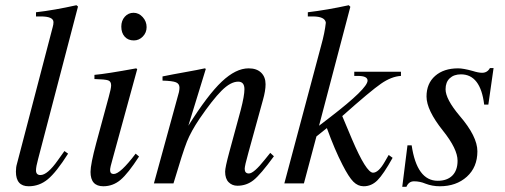

<svg xmlns="http://www.w3.org/2000/svg" viewBox="-20 -703 1935 736"><path d="M279 -678 126 -93Q118 -64 118 -50Q118 -32 135 -32Q162 -32 202 -89L227 -124L241 -114Q196 -43 163.5 -16Q131 11 90 11Q41 11 41 -45Q41 -62 45 -75L182 -599Q185 -609 185 -618Q185 -640 136 -640H118V-656Q188 -664 273 -683Z M542 -599Q542 -578 527.5 -563Q513 -548 493 -548Q471 -548 458 -562.5Q445 -577 445 -601Q445 -624 458.5 -639Q472 -654 492 -654Q512 -654 527 -637.5Q542 -621 542 -599ZM500 -114 513 -103Q471 -38 442 -13.5Q413 11 376 11Q327 11 327 -44Q327 -73 349 -155L397 -332Q406 -364 406 -376Q406 -391 394.5 -395Q383 -399 342 -400V-416Q388 -420 502 -441L506 -438L412 -95Q402 -61 402 -51Q402 -36 416 -36Q441 -36 500 -114Z M1016 -117 1030 -104Q979 -34 952 -12.5Q925 9 890 9Q870 9 856.5 -4.5Q843 -18 843 -45Q843 -61 859 -120L903 -282Q917 -336 917 -361Q917 -390 893 -390Q864 -390 829.5 -355.5Q795 -321 745 -248Q712 -199 696.5 -160Q681 -121 645 0H570L666 -350Q668 -360 668 -367Q668 -382 654.5 -387.5Q641 -393 603 -394V-410Q642 -418 690 -426.5Q738 -435 765 -441L769 -439L702 -221Q776 -339 830 -390Q884 -441 933 -441Q964 -441 981 -424.5Q998 -408 998 -380Q998 -355 988 -320L932 -117Q918 -67 918 -56Q918 -38 934 -38Q953 -38 995 -91Q1002 -99 1016 -117Z M1517 -428V-412Q1481 -410 1441 -382.5Q1401 -355 1292 -258L1329 -170Q1384 -41 1410 -41Q1431 -41 1455 -83Q1460 -91 1470 -109L1485 -98Q1450 -35 1427 -12Q1404 11 1374 11Q1352 11 1334.5 -6.5Q1317 -24 1293 -71Q1263 -129 1233 -212L1193 -180L1145 0H1070L1211 -528Q1225 -578 1229 -616Q1226 -640 1178 -640H1160V-656Q1235 -665 1317 -683L1323 -677L1203 -221L1246 -254Q1389 -364 1389 -394Q1389 -412 1352 -412H1338V-428Z M1872 -442 1852 -302H1836Q1822 -418 1747 -418Q1720 -418 1704 -403Q1688 -388 1688 -361Q1688 -323 1742 -259Q1810 -180 1810 -123Q1810 -62 1769.5 -25.5Q1729 11 1666 11Q1637 11 1611 1Q1590 -8 1567 -8Q1547 -8 1538 13H1522L1542 -146H1558Q1578 -10 1658 -10Q1694 -10 1714 -30Q1734 -50 1734 -87Q1734 -132 1678 -202Q1615 -281 1615 -333Q1615 -383 1648 -412Q1681 -441 1736 -441Q1756 -441 1792 -431Q1814 -424 1828 -424Q1848 -424 1858 -442Z"/></svg>

Font: STIX
Style: Italic
Weight: 400
Italic angle: -16.33°
Designer: MicroPress Inc., with final additions and corrections provided by Coen Hoffman, Elsevier (retired)
Version: Version 1.1.1